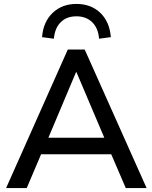

<svg xmlns="http://www.w3.org/2000/svg" viewBox="-20 -957 776 977"><path d="M11 0 325 -705H411L726 0H620L534 -200L581 -172H155L201 -200L116 0ZM367 -590 216 -232 191 -256H544L521 -232L369 -590ZM254 -760 194 -768Q200 -846 248 -891.5Q296 -937 369 -937Q443 -937 490.5 -891.5Q538 -846 544 -768L484 -760Q480 -814 449 -844Q418 -874 369 -874Q319 -874 289 -844Q259 -814 254 -760Z"/></svg>

Font: Nunito Sans 12pt SemiBold
Style: Regular
Weight: 600
Designer: Vernon Adams
Foundry: Vernon Adams
Version: Version 3.101;gftools[0.9.27]